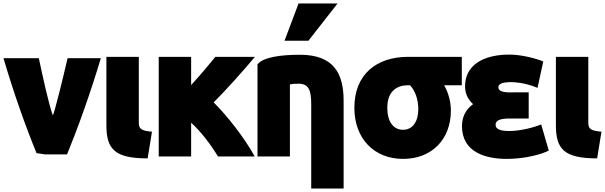

<svg xmlns="http://www.w3.org/2000/svg" viewBox="-30 -878 3491 1108"><path d="M275 -212C285 -230 335 -433 360 -542H552C490 -336 422 -146 357 13H229C215 10 195 8 181 6C117 -150 51 -336 -10 -542H194C218 -430 252 -273 275 -212Z M847 -118 822 36C631 36 584 -18 584 -155V-550H771V-169C771 -135 785 -123 847 -118Z M1073 25H886V-550H1073V-387C1124 -443 1182 -511 1213 -550H1441C1383 -479 1263 -346 1203 -287C1283 -208 1381 -82 1440 25H1228C1186 -44 1132 -116 1073 -170Z M1456 25V-507C1489 -548 1589 -562 1701 -562C1896 -562 1953 -454 1953 -296V210H1766V-277C1766 -362 1749 -395 1692 -395C1665 -395 1661 -394 1643 -391V25ZM1750 -643H1612L1693 -858H1918Z M2572 -240C2572 -76 2464 39 2296 39C2130 39 2015 -77 2015 -256C2015 -450 2144 -550 2325 -550H2635V-386H2533C2558 -343 2572 -290 2572 -240ZM2384 -248C2384 -304 2366 -355 2336 -386H2324C2263 -386 2205 -354 2205 -256C2205 -176 2240 -129 2296 -129C2353 -129 2384 -179 2384 -248Z M2909 -122C2978 -122 3058 -145 3093 -160L3137 -9C3098 11 3004 39 2894 39C2777 39 2636 3 2636 -150C2636 -201 2656 -245 2700 -277C2673 -302 2656 -333 2654 -372C2653 -389 2655 -405 2658 -421C2680 -515 2775 -563 2910 -563C2979 -563 3067 -540 3105 -523L3072 -371C3027 -390 2983 -400 2942 -403C2930 -404 2919 -404 2909 -404C2873 -403 2846 -395 2846 -375C2846 -340 2910 -345 2937 -345H3021V-194H2935C2898 -194 2830 -198 2830 -158C2830 -133 2856 -122 2909 -122Z M3441 -118 3416 36C3225 36 3178 -18 3178 -155V-550H3365V-169C3365 -135 3379 -123 3441 -118Z"/></svg>

Font: Repo Black
Style: Regular
Weight: 900
Designer: Stefan Peev
Foundry: Context Ltd
Version: Version 1.502